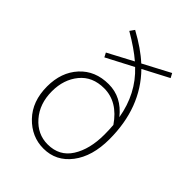

<svg xmlns="http://www.w3.org/2000/svg" viewBox="-228 -912 1042 1042"><g transform="rotate(45 293.0 -391.0)"><path d="M293 -19.5Q382.8 -19.5 428.2 -91.3Q473.6 -163.1 473.6 -275.4Q473.6 -311.5 470.7 -346.7Q398.4 -452.1 294.9 -452.1Q205.1 -452.1 155.3 -391.1Q105.5 -330.1 105.5 -240.2Q105.5 -144.5 160.2 -82Q214.8 -19.5 293 -19.5ZM510.7 -746.1 363.3 -668.9Q510.7 -518.6 510.7 -276.4Q510.7 -145.5 450.2 -66.4Q389.6 12.7 293 12.7Q202.1 12.7 135.3 -56.6Q68.4 -126 68.4 -240.2Q68.4 -348.6 130.9 -417Q193.4 -485.4 296.9 -485.4Q395.5 -485.4 463.9 -399.4Q437.5 -553.7 332 -652.3L176.8 -571.3L164.1 -595.7L309.6 -672.9Q257.8 -717.8 170.9 -768.6L189.5 -794.9Q284.2 -743.2 341.8 -689.5L497.1 -771.5Z"/></g></svg>

Font: Gen Shin Gothic ExtraLight
Style: Regular
Weight: 100
Designer: [Source Han Sans]
Ryoko NISHIZUKA  (kana & ideographs); Paul D. Hunt (Latin, Greek & Cyrillic); Wenlong ZHANG  (bopomofo
Version: Version 1.002.20150607